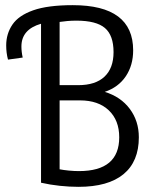

<svg xmlns="http://www.w3.org/2000/svg" viewBox="-20 -719 609 744"><path d="M284 5Q249 5 211.5 1Q174 -3 139 -11V-627Q63 -605 63 -539Q63 -518 68 -496L11 -488Q4 -514 4 -543Q4 -588 28 -623.5Q52 -659 108.5 -679Q165 -699 262 -699Q496 -699 496 -524Q496 -466 467.5 -423.5Q439 -381 386 -363Q448 -344 483 -297Q518 -250 518 -187Q518 -93 458.5 -44Q399 5 284 5ZM211 -389H283Q350 -389 385 -422Q420 -455 420 -517Q420 -582 386.5 -610.5Q353 -639 276 -639Q257 -639 241 -637.5Q225 -636 211 -634ZM286 -56Q442 -56 442 -187Q442 -253 401.5 -291.5Q361 -330 290 -330H211V-63Q226 -60 247 -58Q268 -56 286 -56Z"/></svg>

Font: Ubuntu Sans Condensed
Style: Regular
Weight: 400
Width: 3
Designer: Dalton Maag Ltd
Foundry: Dalton Maag Ltd
Version: Version 1.006; ttfautohint (v1.8.4.7-5d5b)